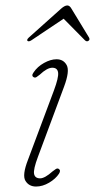

<svg xmlns="http://www.w3.org/2000/svg" viewBox="-20 -676 348 703"><path d="M127 -23Q144 -23 172.5 -48.5Q178.5 -53 184 -56.8Q189.5 -60.5 194.5 -58Q204 -52.5 196 -40Q184 -21.5 160 -7.2Q136 7 112 7Q86 7 73.2 -13.8Q60.5 -34.5 82.5 -91L177.5 -345Q195 -392 192.8 -410Q190.5 -428 171.5 -428Q152.5 -428 125.5 -402.5Q119.5 -398 114.2 -394.2Q109 -390.5 104 -393Q93.5 -398 103 -411Q117 -432 141.2 -445.5Q165.5 -459 187 -459Q212.5 -459 224.2 -437.5Q236 -416 214.5 -358.5L119 -102Q101.5 -55.5 104.8 -39.2Q108 -23 127 -23ZM303 -526Q297.5 -522.5 291 -528.5L213 -607.5L95 -528.5Q85.5 -522.5 81 -526Q76.5 -530 85.5 -538.5L204 -644.5Q217 -656 226.5 -656Q235 -656 241.5 -644.5L306 -538.5Q310.5 -530 303 -526Z"/></svg>

Font: Fraunces 9pt S050 Thin
Style: Italic
Weight: 100
Italic angle: -16°
Version: Version 1.000; ttfautohint (v1.8.3)